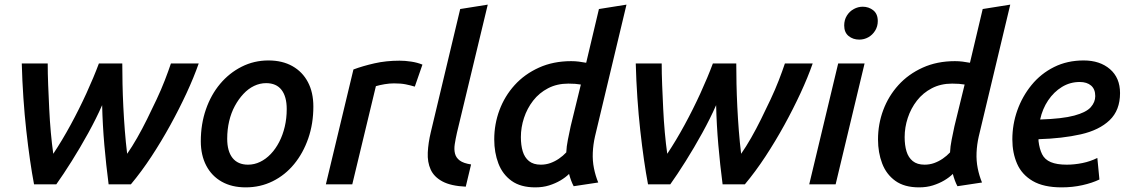

<svg xmlns="http://www.w3.org/2000/svg" viewBox="-20 -796 4871 829"><path d="M127 0Q118 -47 109.5 -106Q101 -165 93.5 -232.5Q86 -300 81 -373.5Q76 -447 74 -522H186Q186 -479 188 -429Q190 -379 192.5 -326.5Q195 -274 199.5 -224Q204 -174 210 -132Q248 -189 285 -257Q322 -325 353.5 -394Q385 -463 407 -522H508Q508 -481 509 -433.5Q510 -386 512.5 -335Q515 -284 519 -232.5Q523 -181 529 -132Q550 -162 572 -200.5Q594 -239 615 -281.5Q636 -324 656 -366.5Q676 -409 691.5 -449Q707 -489 718 -522H838Q817 -462 785.5 -394Q754 -326 715.5 -256Q677 -186 634 -120.5Q591 -55 545 0H449Q438 -84 430.5 -170.5Q423 -257 421 -342Q396 -285 361 -221.5Q326 -158 289.5 -100Q253 -42 223 0Z M1041 13Q981 13 937.5 -11.5Q894 -36 870.5 -81Q847 -126 847 -186Q847 -260 869 -323.5Q891 -387 930.5 -434Q970 -481 1023.5 -508Q1077 -535 1139 -535Q1199 -535 1242.5 -510.5Q1286 -486 1309.5 -441.5Q1333 -397 1333 -336Q1333 -262 1311 -198.5Q1289 -135 1250 -87.5Q1211 -40 1157.5 -13.5Q1104 13 1041 13ZM1051 -85Q1078 -85 1103 -97Q1128 -109 1149 -131Q1170 -153 1185.5 -183Q1201 -213 1209.5 -249Q1218 -285 1218 -325Q1218 -379 1195.5 -408Q1173 -437 1129 -437Q1102 -437 1077 -425Q1052 -413 1031 -390.5Q1010 -368 994 -338.5Q978 -309 969.5 -273Q961 -237 961 -197Q961 -143 984 -114Q1007 -85 1051 -85Z M1387 0 1506 -496Q1546 -511 1596.5 -522.5Q1647 -534 1705 -534Q1729 -534 1755.5 -530Q1782 -526 1804 -517L1771 -422Q1751 -428 1731 -432Q1711 -436 1681 -436Q1662 -436 1641 -432.5Q1620 -429 1603 -424L1501 0Z M1991 10Q1927 7 1890.5 -12.5Q1854 -32 1839.5 -64Q1825 -96 1827 -137.5Q1829 -179 1840 -225L1967 -757L2086 -776L1953 -223Q1947 -196 1943.5 -173.5Q1940 -151 1944.5 -133Q1949 -115 1965 -103Q1981 -91 2014 -86Z M2291 13Q2228 13 2189 -15Q2150 -43 2132 -90Q2114 -137 2114 -194Q2114 -260 2136.5 -320.5Q2159 -381 2202 -428.5Q2245 -476 2307 -504Q2369 -532 2446 -532Q2463 -532 2479 -530Q2495 -528 2511 -525L2566 -757L2685 -776L2549 -207Q2541 -172 2539.5 -137Q2538 -102 2544.5 -69.5Q2551 -37 2563 -8L2457 8Q2451 -3 2446 -16.5Q2441 -30 2437 -45Q2422 -30 2400 -17Q2378 -4 2351 4.5Q2324 13 2291 13ZM2315 -85Q2337 -85 2356.5 -92Q2376 -99 2393.5 -111Q2411 -123 2425 -138Q2426 -163 2432 -193Q2438 -223 2444 -251L2488 -431Q2474 -433 2463.5 -434Q2453 -435 2434 -435Q2385 -435 2346.5 -415Q2308 -395 2282 -361.5Q2256 -328 2242.5 -287Q2229 -246 2229 -204Q2229 -169 2237 -142.5Q2245 -116 2264 -100.5Q2283 -85 2315 -85Z M2778 0Q2769 -47 2760.5 -106Q2752 -165 2744.5 -232.5Q2737 -300 2732 -373.5Q2727 -447 2725 -522H2837Q2837 -479 2839 -429Q2841 -379 2843.5 -326.5Q2846 -274 2850.5 -224Q2855 -174 2861 -132Q2899 -189 2936 -257Q2973 -325 3004.5 -394Q3036 -463 3058 -522H3159Q3159 -481 3160 -433.5Q3161 -386 3163.5 -335Q3166 -284 3170 -232.5Q3174 -181 3180 -132Q3201 -162 3223 -200.5Q3245 -239 3266 -281.5Q3287 -324 3307 -366.5Q3327 -409 3342.5 -449Q3358 -489 3369 -522H3489Q3468 -462 3436.5 -394Q3405 -326 3366.5 -256Q3328 -186 3285 -120.5Q3242 -55 3196 0H3100Q3089 -84 3081.5 -170.5Q3074 -257 3072 -342Q3047 -285 3012 -221.5Q2977 -158 2940.5 -100Q2904 -42 2874 0Z M3474 0 3599 -522H3713L3588 0ZM3690 -625Q3663 -625 3644 -640.5Q3625 -656 3625 -686Q3625 -710 3636.5 -728.5Q3648 -747 3666.5 -757Q3685 -767 3705 -767Q3731 -767 3750.5 -751.5Q3770 -736 3770 -705Q3770 -682 3758.5 -663.5Q3747 -645 3729 -635Q3711 -625 3690 -625Z M3948 13Q3885 13 3846 -15Q3807 -43 3789 -90Q3771 -137 3771 -194Q3771 -260 3793.5 -320.5Q3816 -381 3859 -428.5Q3902 -476 3964 -504Q4026 -532 4103 -532Q4120 -532 4136 -530Q4152 -528 4168 -525L4223 -757L4342 -776L4206 -207Q4198 -172 4196.5 -137Q4195 -102 4201.5 -69.5Q4208 -37 4220 -8L4114 8Q4108 -3 4103 -16.5Q4098 -30 4094 -45Q4079 -30 4057 -17Q4035 -4 4008 4.5Q3981 13 3948 13ZM3972 -85Q3994 -85 4013.5 -92Q4033 -99 4050.5 -111Q4068 -123 4082 -138Q4083 -163 4089 -193Q4095 -223 4101 -251L4145 -431Q4131 -433 4120.5 -434Q4110 -435 4091 -435Q4042 -435 4003.5 -415Q3965 -395 3939 -361.5Q3913 -328 3899.5 -287Q3886 -246 3886 -204Q3886 -169 3894 -142.5Q3902 -116 3921 -100.5Q3940 -85 3972 -85Z M4564 13Q4486 13 4439 -14.5Q4392 -42 4371.5 -89Q4351 -136 4351 -194Q4351 -259 4372.5 -319.5Q4394 -380 4434 -429Q4474 -478 4531 -506.5Q4588 -535 4659 -535Q4729 -535 4772.5 -497.5Q4816 -460 4816 -394Q4816 -320 4771 -277Q4726 -234 4646.5 -216Q4567 -198 4464 -195Q4464 -193 4464 -191Q4464 -189 4464 -187Q4468 -153 4479.5 -130Q4491 -107 4517 -96Q4543 -85 4586 -85Q4619 -85 4653.5 -92Q4688 -99 4718 -114L4727 -21Q4696 -6 4653.5 3.5Q4611 13 4564 13ZM4471 -280Q4567 -283 4618.5 -297Q4670 -311 4689.5 -333Q4709 -355 4709 -381Q4709 -411 4691 -426.5Q4673 -442 4642 -442Q4600 -442 4565 -420.5Q4530 -399 4505.5 -362.5Q4481 -326 4471 -280Z"/></svg>

Font: Ubuntu Sans SemiBold
Style: Italic
Weight: 600
Italic angle: -13.5°
Designer: Dalton Maag Ltd
Foundry: Dalton Maag Ltd
Version: Version 1.006